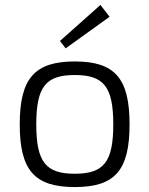

<svg xmlns="http://www.w3.org/2000/svg" viewBox="-20 -746 605 778"><path d="M424 -678 387 -726 223 -580 246 -550ZM283 -497C120 -497 60 -428 60 -242C60 -56 120 12 283 12C446 12 505 -56 505 -242C505 -428 446 -497 283 -497ZM283 -442C400 -442 439 -395 439 -242C439 -89 400 -42 283 -42C166 -42 127 -89 127 -242C127 -395 166 -442 283 -442Z"/></svg>

Font: SnT
Style: Regular
Weight: 300
Designer: Natanael Gama
Version: Version 1.001;PS 001.001;hotconv 1.0.70;makeotf.lib2.5.58329